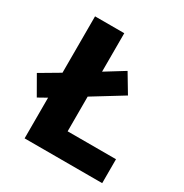

<svg xmlns="http://www.w3.org/2000/svg" viewBox="-175 -843 931 973"><g transform="rotate(30 291.0 -357.0)"><path d="M103 0V-238L53 -210L-9 -318L103 -384V-714H274V-489L384 -557L448 -450L274 -343V-140H557V0Z"/></g></svg>

Font: Noto Sans Canadian Aboriginal ExtraBold
Style: Regular
Weight: 800
Designer: Monotype Design Team, Typotheque's Kevin King
Foundry: Monotype Imaging Inc.
Version: Version 2.004; ttfautohint (v1.8.4.7-5d5b)